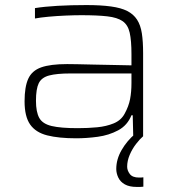

<svg xmlns="http://www.w3.org/2000/svg" viewBox="-20 -538 699 758"><path d="M281 8Q212 8 166.5 -3.5Q121 -15 99 -46.5Q77 -78 77 -138Q77 -195 91.5 -227Q106 -259 142.5 -272Q179 -285 245 -285Q257 -285 285 -284.5Q313 -284 350.5 -283Q388 -282 427 -281.5Q466 -281 499 -280V-324Q499 -378 492 -409Q485 -440 464 -454.5Q443 -469 403.5 -473.5Q364 -478 301 -478Q274 -478 239 -476.5Q204 -475 171.5 -472Q139 -469 118 -465V-506Q155 -512 207.5 -515Q260 -518 321 -518Q378 -518 418 -512.5Q458 -507 482.5 -494.5Q507 -482 521 -460.5Q535 -439 540 -406.5Q545 -374 545 -328V0H506L504 -83H499Q483 -43 446.5 -23.5Q410 -4 366 2Q322 8 281 8ZM287 -32Q327 -32 363.5 -35.5Q400 -39 429 -51Q458 -63 472 -89Q488 -118 493.5 -146.5Q499 -175 499 -210V-248H258Q204 -248 174 -240Q144 -232 133 -209.5Q122 -187 122 -140Q122 -96 135 -72.5Q148 -49 184 -40.5Q220 -32 287 -32ZM520 200Q491 200 473 190Q455 180 447 163Q439 146 439 129Q439 91 460 54.5Q481 18 514 -10L545 0Q532 11 517 30.5Q502 50 492 73.5Q482 97 482 120Q482 135 492.5 149Q503 163 529 163Q532 163 536 163Q540 163 546 162V199Q539 200 533.5 200Q528 200 520 200Z"/></svg>

Font: Saira Expanded ExtraLight
Style: Regular
Weight: 250
Width: 7
Designer: Hector Gatti with collaboration of the Omnibus-Type team
Foundry: Omnibus-Type
Version: Version 1.101